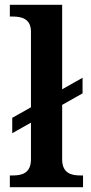

<svg xmlns="http://www.w3.org/2000/svg" viewBox="-20 -780 381 800"><path d="M21 0H326V-49H314C279 -49 239 -57 239 -116V-343L324 -391V-456L239 -408V-760H21V-711H34C68 -711 109 -703 109 -648V-333L31 -289V-225L109 -269V-116C109 -57 69 -49 34 -49H21Z"/></svg>

Font: Noto Serif Semi
Style: Regular
Weight: 600
Designer: Monotype Design Team
Foundry: Monotype Imaging Inc.
Version: Version 1.002